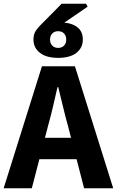

<svg xmlns="http://www.w3.org/2000/svg" viewBox="-26 -1006 626 1026"><path d="M-6.5 0 198.1 -651.8H374.4L579 0H423.4L338 -330.1Q324.2 -379.3 311.1 -434.3Q298 -489.3 285.2 -540.5H281.2Q269.8 -488.8 256.7 -434.1Q243.6 -379.3 229.9 -330.1L144 0ZM128.5 -155.2V-269.7H442.1V-155.2ZM284.7 -696.7Q222.1 -696.7 187.5 -723.6Q152.8 -750.6 152.8 -794.5Q152.8 -818.3 161.2 -834.3Q169.5 -850.3 186.2 -867.4L303.2 -985.9H433.8L442.4 -970.4L297.4 -871.1L299.6 -885.7Q351.3 -885.7 383.9 -863.1Q416.6 -840.5 416.6 -794.5Q416.6 -750.6 382.4 -723.6Q348.1 -696.7 284.7 -696.7ZM284.7 -750Q304.7 -750 316.3 -762.4Q328 -774.7 328 -794.5Q328 -814.4 316.3 -826.9Q304.7 -839.3 284.7 -839.3Q265 -839.3 253.2 -826.9Q241.4 -814.4 241.4 -794.5Q241.4 -774.7 253.2 -762.4Q265 -750 284.7 -750Z"/></svg>

Font: Source Sans 3 VF
Style: Regular
Weight: 200
Designer: Paul D. Hunt
Foundry: Adobe
Version: Version 3.046;hotconv 1.0.118;makeotfexe 2.5.65603